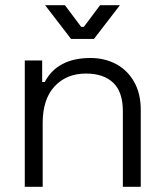

<svg xmlns="http://www.w3.org/2000/svg" viewBox="-20 -720 632 740"><path d="M142.5 -487V-404H152.5Q201.2 -496.5 328.8 -496.5Q382.8 -496.5 426.8 -473.4Q470.8 -450.2 496.6 -405.1Q522.5 -360 522.5 -296V0H453.5V-291.5Q453.5 -365.5 416.4 -401Q379.2 -436.5 311.5 -436.5Q236.2 -436.5 190.4 -387.1Q144.5 -337.8 144.5 -245.5V0H75.5V-487ZM442.2 -700 342.2 -570H253.8L153.8 -700H230.2L292.8 -616.5H303.2L365.8 -700Z"/></svg>

Font: Space Grotesk Variable
Style: Regular
Weight: 400
Designer: Florian Karsten (Space Grotesk), Colophon Foundry (Space Mono)
Foundry: Florian Karsten
Version: Version 1.106